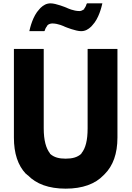

<svg xmlns="http://www.w3.org/2000/svg" viewBox="-20 -1104 785 1146"><path d="M524 -945 532 -954C570 -994 586 -1062 591 -1084H500L497 -1081C496 -1076 492 -1064 482 -1051V-1047H478C473 -1043 465 -1038 454 -1038C419 -1038 383 -1055 377 -1058C372 -1060 314 -1084 282 -1084C257 -1084 239 -1073 222 -1057L214 -1048C176 -1008 160 -940 155 -918H244L247 -921C248 -926 251 -936 262 -950V-951L263 -953C269 -959 281 -964 292 -964C327 -964 362 -947 368 -944C373 -942 432 -918 464 -918C489 -918 507 -929 524 -945ZM503 -338C503 -267 491 -219 466 -189V-188L465 -186C442 -165 412 -157 372 -157C334 -157 303 -164 279 -186L278 -188V-189C255 -218 241 -266 241 -338V-811L240 -812H64L63 -811V-283C63 -188 87 -117 134 -67H135L145 -58H146C196 -6 271 22 372 22C473 22 548 -6 598 -58L605 -65C654 -114 681 -186 681 -283V-811L680 -812H504L503 -811ZM525 -946 524 -945ZM221 -1056 222 -1057Z"/></svg>

Font: Hussar Woodtype
Style: SeBd
Weight: 900
Foundry: Cannot Into Space Fonts
Version: Version 1.07